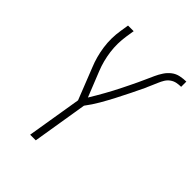

<svg xmlns="http://www.w3.org/2000/svg" viewBox="-212 -853 964 964"><g transform="rotate(45 270.0 -371.5)"><path d="M174 0 222 -292 156 -459Q134 -512 125.5 -571Q117 -630 127 -691L134 -735H174L167 -691Q158 -633 165.5 -577.5Q173 -522 193 -472L247 -337Q258 -355 269.5 -374.5Q281 -394 291.5 -413Q302 -432 312.5 -451.5Q323 -471 332.5 -490.5Q342 -510 352 -530Q362 -550 371 -569.5Q380 -589 389 -609Q398 -629 407 -649Q416 -669 428.5 -688Q441 -707 458.5 -720.5Q476 -734 498 -738.5Q520 -743 540 -743V-706Q525 -706 509.5 -703Q494 -700 480.5 -690.5Q467 -681 458.5 -667Q450 -653 444 -638.5Q438 -624 431.5 -609.5Q425 -595 419 -581V-580Q402 -544 384 -507.5Q366 -471 347 -434.5Q328 -398 307.5 -362.5Q287 -327 262 -294L214 0Z"/></g></svg>

Font: Iosevka Term Curly Extralight
Style: Italic
Weight: 200
Italic angle: -9°
Designer: Belleve Invis
Foundry: Belleve Invis
Version: Version 32.3.0